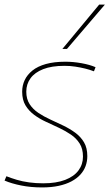

<svg xmlns="http://www.w3.org/2000/svg" viewBox="-23 -810 479 840"><path d="M-3 -20 5 -39Q25 -31 50 -23.5Q75 -16 104.5 -12Q134 -8 166 -8Q223 -8 262 -23Q301 -38 320.5 -64.5Q340 -91 340 -125Q340 -159 325.5 -182Q311 -205 287.5 -221Q264 -237 235.5 -250.5Q207 -264 178.5 -277Q150 -290 126.5 -307.5Q103 -325 88.5 -349Q74 -373 74 -409Q74 -436 85 -459.5Q96 -483 119 -501.5Q142 -520 178 -530Q214 -540 263 -540Q297 -540 333.5 -533.5Q370 -527 395 -516L388 -498Q370 -505 349.5 -510Q329 -515 306.5 -518.5Q284 -522 259 -522Q203 -522 166 -507.5Q129 -493 110.5 -467.5Q92 -442 92 -409Q92 -377 106.5 -354.5Q121 -332 145 -316Q169 -300 197.5 -287Q226 -274 254 -260.5Q282 -247 306 -229.5Q330 -212 344.5 -187.5Q359 -163 359 -127Q359 -104 351.5 -83.5Q344 -63 328.5 -46Q313 -29 289.5 -16.5Q266 -4 234 3Q202 10 161 10Q112 10 69.5 1.5Q27 -7 -3 -20ZM250 -596 411 -790H436L270 -596Z"/></svg>

Font: Georama ExtraCondensed Thin Thin
Style: Italic
Weight: 250
Italic angle: -9°
Version: Version 1.001